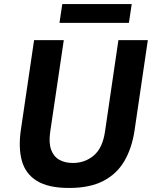

<svg xmlns="http://www.w3.org/2000/svg" viewBox="-20 -922 753 952"><path d="M322.8 10Q219.4 10 162.7 -25.2Q106 -60.3 88.2 -125.4Q70.4 -190.4 83.8 -280.2L149 -723H296.3L229.1 -269.4Q221.1 -215.4 233 -181.1Q245 -146.8 273.2 -130.3Q301.5 -113.9 341.5 -113.9Q401 -113.9 444.9 -150.9Q488.8 -187.9 500.6 -269.4L567.1 -723H713L647.2 -275.6Q634.2 -187.8 596.8 -123.8Q559.5 -59.7 492.4 -24.9Q425.3 10 322.8 10ZM274.9 -808.6 288.8 -902H633.1L619.2 -808.6Z"/></svg>

Font: Public Sans Thin
Style: Italic
Weight: 100
Italic angle: -8°
Designer: The Public Sans project authors (U.S. Web Design System). Libre Franklin designed by Pablo Impallari and Rodrigo Fuenzal
Version: Version 2.000